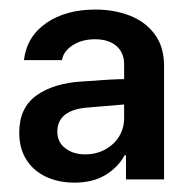

<svg xmlns="http://www.w3.org/2000/svg" viewBox="-20 -731 400 404"><path d="M153.3 -559.6Q218.3 -564.5 241.2 -564.5V-595.7Q241.2 -620.1 224.9 -634.3Q208.5 -648.4 179.7 -648.4Q152.3 -648.4 132.8 -635.7Q113.3 -623 110.4 -604.5H30.3Q36.6 -654.8 77.9 -682.9Q119.1 -710.9 180.7 -710.9Q219.2 -710.9 252.2 -698.5Q285.2 -686 305.2 -659.4Q325.2 -632.8 325.2 -592.8V-353.5H245.1V-404.3H242.2Q228.5 -378.9 201.9 -362.8Q175.3 -346.7 136.7 -346.7Q103.5 -346.7 77.1 -358.9Q50.8 -371.1 35.6 -394.8Q20.5 -418.5 20.5 -452.1Q20.5 -504.4 56.9 -530.3Q93.3 -556.2 153.3 -559.6ZM159.2 -406.2Q182.6 -406.2 201.4 -416.5Q220.2 -426.8 230.7 -444.1Q241.2 -461.4 241.2 -482.4V-511.2L167 -504.9Q134.3 -502.9 117.4 -490Q100.6 -477.1 100.6 -454.1Q100.6 -432.1 117.2 -419.2Q133.8 -406.2 159.2 -406.2Z"/></svg>

Font: WEMIX Pretendard Medium
Style: Regular
Weight: 500
Designer: Base glyphs from Inter by Rasmus Andersson; Hangeul glyphs from Noto Sans CJK(Source Han Sans) by Jang Soo-young and Kan
Foundry: Kil Hyung-jin
Version: Version 1.000